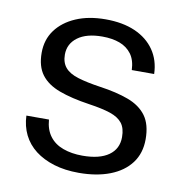

<svg xmlns="http://www.w3.org/2000/svg" viewBox="-67 -598 642 671"><g transform="rotate(10 254.5 -262.5)"><path d="M255.3 10Q206.1 10 167.1 -1.9Q128 -13.9 100.1 -35.4Q72.3 -56.9 57.1 -87.5Q42 -118.1 40.6 -155.3H120.7Q123.4 -119.7 140.9 -96.6Q158.3 -73.4 188.5 -62.4Q218.7 -51.3 257.4 -51.3Q318.3 -51.3 350.6 -74.4Q382.9 -97.4 382.9 -139.1Q382.9 -170.6 369.1 -188.3Q355.4 -206 326.4 -215.9Q297.3 -225.7 249.9 -232.6Q185.4 -242.1 142 -258.3Q98.6 -274.4 76.8 -303.6Q55 -332.7 55 -381Q55 -427.4 80.1 -461.6Q105.3 -495.9 150.3 -515.3Q195.3 -534.7 255.4 -534.7Q316.3 -534.7 360.3 -515.4Q404.3 -496 428.9 -460.4Q453.6 -424.7 455.1 -375.9H375.7Q374.3 -411 358.5 -432.4Q342.7 -453.7 316.2 -463.6Q289.7 -473.4 254.4 -473.4Q198.4 -473.4 167.2 -450.3Q136 -427.1 136 -388.7Q136 -360.4 150.9 -342.9Q165.7 -325.4 197.1 -315.8Q228.6 -306.1 277 -299Q335.9 -290.7 378.3 -275Q420.7 -259.3 443.1 -228.9Q465.4 -198.4 465.4 -146.1Q465.4 -96.4 439.3 -61.5Q413.1 -26.6 365.8 -8.3Q318.4 10 255.3 10Z"/></g></svg>

Font: Mona Sans ExtraLight
Style: Regular
Weight: 200
Designer: Deni Anggara
Foundry: GitHub
Version: Version 2.000